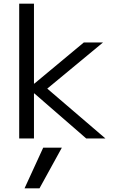

<svg xmlns="http://www.w3.org/2000/svg" viewBox="-20 -750 620 1040"><path d="M194 270H113L214 50H315ZM84 0V-730H164V-297H166L434 -520H538L236 -270L551 0H447L166 -244H164V0Z"/></svg>

Font: M PLUS 2
Style: Regular
Weight: 400
Designer: Coji Morishita
Foundry: UNDERFOREST DESIGN
Version: Version 1.001